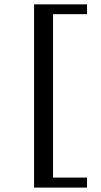

<svg xmlns="http://www.w3.org/2000/svg" viewBox="-20 -728 463 880"><path d="M378.9 131.8H136.2V-708H378.9V-663.1H223.1V85.9H378.9Z"/></svg>

Font: Charis
Style: Regular
Weight: 400
Designer: Walt Agee, Miriam Martin, Annie Olsen, Victor Gaultney, Lorna Priest, Alan Ward, Bob Hallissy, Martin Hosken, Sharon Cor
Foundry: SIL Global
Version: Version 7.000